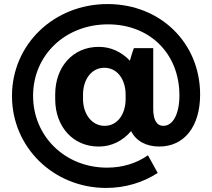

<svg xmlns="http://www.w3.org/2000/svg" viewBox="-20 -733 1045 946"><path d="M503 193C595 193 684 167 757 119L709 32C652 72 583 93 507 93C301 93 143 -61 143 -261C143 -462 302 -613 512 -613C718 -613 864 -469 864 -263C864 -173 833 -113 785 -113C751 -113 735 -144 735 -197V-496H640C632 -477 626 -454 620 -434C579 -477 526 -502 469 -502H465C341 -502 252 -405 252 -268V-244C252 -108 341 -11 465 -11H469C529 -11 585 -39 626 -87C650 -39 699 -11 765 -11C888 -11 966 -110 966 -267C966 -522 770 -713 510 -713C245 -713 39 -514 39 -260C39 -7 244 193 503 193ZM495 -113C434 -113 389 -169 389 -246V-266C389 -344 433 -399 493 -399H495C556 -399 599 -344 599 -266V-246C599 -168 557 -113 496 -113Z"/></svg>

Font: Fixel Display Bold
Style: Bold
Weight: 700
Designer: AlfaBravo + MacPaw
Foundry: Kyrylo Tkachov, Marchela Mozhyna, Serhii Makarenko, Maria Weinstein, Zakhar Kryvoshyya
Version: Version 1.211